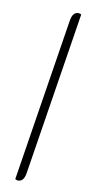

<svg xmlns="http://www.w3.org/2000/svg" viewBox="-85 -759 367 797"><g transform="rotate(10 98.5 -360.0)"><path d="M40 0 149 -689Q155 -724 179 -724Q186 -724 191 -720L82 -31Q76 4 52 4Q47 4 40 0Z"/></g></svg>

Font: Thasadith
Style: Italic
Weight: 400
Italic angle: -9°
Designer: Cadson Demak Co.,Ltd.
Foundry: Cadson Demak Co.,Ltd.
Version: Version 1.000; ttfautohint (v1.6)